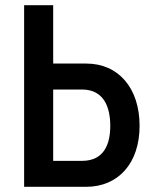

<svg xmlns="http://www.w3.org/2000/svg" viewBox="-20 -720 603 740"><path d="M312 0C436 0 518 -91 518 -235C518 -381 436 -475 313 -475H185V-700H73V0ZM405 -235C405 -169 384 -100 296 -100H185V-375H296C384 -375 405 -301 405 -235Z"/></svg>

Font: Mint Spirit
Style: Bold
Weight: 700
Designer: HARENDAL Hirwen
Foundry: Arkandis Digital Foundry.
Version: Version 1.004;FFEdit